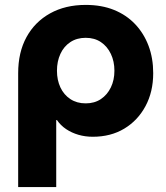

<svg xmlns="http://www.w3.org/2000/svg" viewBox="-20 -545 678 782"><path d="M329 -525Q394 -525 444.5 -504.5Q495 -484 530.5 -446.5Q566 -409 585 -358.5Q604 -308 604 -247Q604 -171 572.5 -112.5Q541 -54 486 -21Q431 12 358 12Q327 12 299.5 4Q272 -4 249.5 -19Q227 -34 212 -56H209V217H54V-247Q54 -332 88 -394Q122 -456 184 -490.5Q246 -525 329 -525ZM329 -391Q293 -391 266.5 -373.5Q240 -356 226 -325.5Q212 -295 212 -257Q212 -219 226 -189Q240 -159 266.5 -141.5Q293 -124 329 -124Q365 -124 391 -141.5Q417 -159 431.5 -189Q446 -219 446 -257Q446 -295 431.5 -325.5Q417 -356 391 -373.5Q365 -391 329 -391Z"/></svg>

Font: MuseoModerno Thin
Style: Bold
Weight: 700
Version: Version 1.003